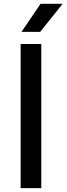

<svg xmlns="http://www.w3.org/2000/svg" viewBox="-20 -966 342 986"><path d="M86 0V-740H192V0ZM90.5 -802.5 188.5 -946.5H301.5L186.5 -802.5Z"/></svg>

Font: Encode Sans Semi Expanded Medium
Style: Regular
Weight: 500
Width: 6
Designer: Multiple Designers
Foundry: Impallari Type
Version: Version 3.000; ttfautohint (v1.8.3) -l 8 -r 50 -G 200 -x 14 